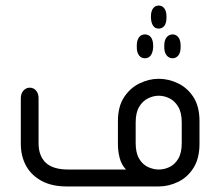

<svg xmlns="http://www.w3.org/2000/svg" viewBox="-20 -672 793 692"><path d="M524 -613Q524 -631 531.5 -641.5Q539 -652 552 -652Q565 -652 572.5 -641.5Q580 -631 580 -613V-608Q580 -589 572.5 -579Q565 -569 552 -569Q539 -569 532 -579Q525 -589 524 -608ZM502 -462Q489 -462 481 -472.5Q473 -483 473 -502V-507Q473 -527 481 -537.5Q489 -548 502 -548Q516 -548 524 -537.5Q532 -527 532 -507V-502Q531 -483 523.5 -472.5Q516 -462 502 -462ZM602 -462Q589 -462 580.5 -472.5Q572 -483 572 -502V-507Q572 -527 580.5 -537.5Q589 -548 602 -548Q615 -548 623 -537.5Q631 -527 631 -507V-502Q631 -483 623 -472.5Q615 -462 602 -462ZM552 0H220Q167 0 130 -20Q93 -40 74 -74.5Q55 -109 55 -154V-318Q55 -335 64.5 -345.5Q74 -356 87 -356Q101 -356 110 -345.5Q119 -335 119 -318V-156Q119 -110 145 -85.5Q171 -61 226 -61H434Q418 -78 411.5 -102Q405 -126 405 -154V-235Q405 -288 427 -321.5Q449 -355 483 -371.5Q517 -388 552 -388Q588 -388 622 -371.5Q656 -355 677.5 -321.5Q699 -288 699 -235V-154Q699 -101 677.5 -67Q656 -33 622 -16.5Q588 0 552 0ZM552 -61Q572 -61 591 -70Q610 -79 622.5 -100Q635 -121 635 -156V-231Q635 -266 622.5 -287Q610 -308 591 -317.5Q572 -327 552 -327Q533 -327 513.5 -317.5Q494 -308 481.5 -287Q469 -266 469 -231V-156Q469 -121 481.5 -100Q494 -79 513.5 -70Q533 -61 552 -61Z"/></svg>

Font: Beiruti
Style: Regular
Weight: 400
Version: Version 1.00